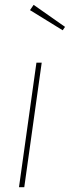

<svg xmlns="http://www.w3.org/2000/svg" viewBox="-20 -780 291 800"><path d="M120.1 -759.8 251 -668 241.2 -653.8 105 -737.8ZM153.8 -519 81.1 0H59.1L131.8 -519Z"/></svg>

Font: Fira Sans Compressed Thin
Style: Italic
Weight: 100
Width: 3
Italic angle: -8°
Designer: Carrois Corporate & Edenspiekermann AG
Foundry: Carrois Corporate GbR & Edenspiekermann AG
Version: Version 4.203;PS 004.203;hotconv 1.0.88;makeotf.lib2.5.64775